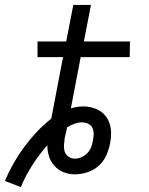

<svg xmlns="http://www.w3.org/2000/svg" viewBox="-38 -699 608 783"><path d="M47 64 -18 39Q-3 3 16.5 -31.5Q36 -66 59.5 -98Q83 -130 111 -160Q139 -190 171 -215L219 -466H115V-530H232L261 -679H333L304 -530H492L491 -466H291L251 -257Q264 -261 276.5 -263Q289 -265 301 -265Q330 -265 355.5 -254Q381 -243 396 -221.5Q411 -200 414 -172Q417 -144 411 -115V-114Q406 -89 395 -64.5Q384 -40 363.5 -22Q343 -4 317 4Q291 12 267 12Q242 12 220.5 3Q199 -6 184 -22.5Q169 -39 162 -61Q155 -83 155 -107Q121 -68 93.5 -25Q66 18 47 64ZM267 -52Q281 -52 294.5 -58Q308 -64 318.5 -75Q329 -86 334 -99.5Q339 -113 341 -126Q344 -140 344 -153.5Q344 -167 338.5 -178Q333 -189 321 -194.5Q309 -200 296 -200Q281 -200 265 -194Q249 -188 236 -180L235 -176Q233 -166 230.5 -156Q228 -146 226 -137Q224 -122 223 -107.5Q222 -93 226 -80.5Q230 -68 241.5 -60Q253 -52 267 -52Z"/></svg>

Font: Lode Term
Style: Italic
Weight: 400
Italic angle: -11°
Monospace: yes
Designer: Belleve Invis
Foundry: Belleve Invis
Version: Version 29.2.0